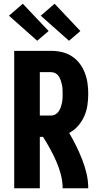

<svg xmlns="http://www.w3.org/2000/svg" viewBox="-20 -1007 540 1027"><path d="M56 0V-735H254Q283 -735 311 -728.5Q339 -722 363.5 -706.5Q388 -691 405.5 -668Q423 -645 433.5 -618Q444 -591 448 -562.5Q452 -534 452 -505Q452 -474 447.5 -443.5Q443 -413 430.5 -385Q418 -357 397.5 -333.5Q377 -310 350 -296Q370 -262 387.5 -226.5Q405 -191 419.5 -154Q434 -117 443 -78.5Q452 -40 452 0H315Q315 -37 305.5 -73.5Q296 -110 281 -144Q266 -178 248 -211Q230 -244 210 -275H193V0ZM254 -389Q266 -389 277 -395.5Q288 -402 294.5 -412Q301 -422 305 -433.5Q309 -445 311.5 -457Q314 -469 314.5 -481Q315 -493 315 -505Q315 -517 314.5 -529Q314 -541 311.5 -553Q309 -565 305 -576.5Q301 -588 294.5 -598.5Q288 -609 277 -615Q266 -621 254 -621H193V-389ZM349 -789 198 -923 272 -987 410 -841 375 -811ZM179 -789 28 -923 102 -987 240 -841Z"/></svg>

Font: Iosevka Curly Heavy
Style: Regular
Weight: 900
Monospace: yes
Designer: Belleve Invis
Foundry: Belleve Invis
Version: Version 22.1.2; ttfautohint (v1.8.4)